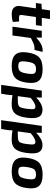

<svg xmlns="http://www.w3.org/2000/svg" viewBox="1164 -1834 861 3228"><g transform="rotate(90 1594.0 -220.5)"><path d="M266 -394 233 -158Q229 -130 237.5 -120.5Q246 -111 276 -111H342L349 -7Q296 12 211 12Q141 12 107 -26.5Q73 -65 83 -133L121 -394H32L44 -488L135 -493L155 -631H300L281 -493H417L403 -394Z M853 -507 820 -370H784Q753 -370 718.5 -356.5Q684 -343 619 -309L577 0H429L498 -493H613V-400Q726 -507 823 -507Z M1145 -507Q1282 -507 1336 -445Q1390 -383 1370 -240Q1351 -101 1287.5 -44Q1224 13 1090 13Q954 13 898.5 -49Q843 -111 863 -252Q883 -392 946 -449.5Q1009 -507 1145 -507ZM1144 -396Q1083 -396 1056.5 -365Q1030 -334 1017 -240Q1005 -154 1020 -126Q1035 -98 1093 -98Q1153 -98 1179 -129.5Q1205 -161 1218 -252Q1231 -338 1215.5 -367Q1200 -396 1144 -396Z M1621 -493 1619 -398Q1663 -443 1718 -474Q1773 -505 1826 -505Q1913 -505 1946 -444Q1979 -383 1959 -237Q1950 -173 1934.5 -127.5Q1919 -82 1899 -55Q1879 -28 1850.5 -12.5Q1822 3 1793.5 8Q1765 13 1726 13Q1653 13 1579 0Q1579 47 1572 93L1556 190H1408L1504 -493ZM1597 -90H1673Q1749 -90 1772.5 -115.5Q1796 -141 1809 -239Q1821 -333 1813.5 -359.5Q1806 -386 1772 -386Q1746 -386 1706 -364Q1666 -342 1626 -305Z M2214 -493 2212 -398Q2256 -443 2311 -474Q2366 -505 2419 -505Q2506 -505 2539 -444Q2572 -383 2552 -237Q2543 -173 2527.5 -127.5Q2512 -82 2492 -55Q2472 -28 2443.5 -12.5Q2415 3 2386.5 8Q2358 13 2319 13Q2246 13 2172 0Q2172 47 2165 93L2149 190H2001L2097 -493ZM2190 -90H2266Q2342 -90 2365.5 -115.5Q2389 -141 2402 -239Q2414 -333 2406.5 -359.5Q2399 -386 2365 -386Q2339 -386 2299 -364Q2259 -342 2219 -305Z M2917 -507Q3054 -507 3108 -445Q3162 -383 3142 -240Q3123 -101 3059.5 -44Q2996 13 2862 13Q2726 13 2670.5 -49Q2615 -111 2635 -252Q2655 -392 2718 -449.5Q2781 -507 2917 -507ZM2916 -396Q2855 -396 2828.5 -365Q2802 -334 2789 -240Q2777 -154 2792 -126Q2807 -98 2865 -98Q2925 -98 2951 -129.5Q2977 -161 2990 -252Q3003 -338 2987.5 -367Q2972 -396 2916 -396Z"/></g></svg>

Font: Ezarion
Style: Bold Italic
Weight: 700
Italic angle: -8°
Designer: Natanael Gama
Version: Version 1.001;PS 001.001;hotconv 1.0.70;makeotf.lib2.5.58329